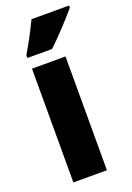

<svg xmlns="http://www.w3.org/2000/svg" viewBox="-147 -821 604 877"><g transform="rotate(-20 154.5 -383.0)"><path d="M51 0V-553H214V0ZM309 -756Q286 -728 244.5 -683.5Q203 -639 168 -606H48V-620Q88 -686 126 -766H309Z"/></g></svg>

Font: Noto Sans UI CondBlack
Style: Regular
Weight: 900
Width: 3
Designer: Monotype Design Team
Foundry: Monotype Imaging Inc.
Version: Version 1.001